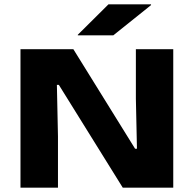

<svg xmlns="http://www.w3.org/2000/svg" viewBox="-20 -866 894 886"><path d="M318.5 -639 603.5 -179.5H612L607 -410.5V-639H779.5V0H546.5L251.5 -474.5H242.5L247.5 -237V0H74.5V-639ZM480.5 -846H677V-842.5L503 -703H339V-705.5Z"/></svg>

Font: Anek Latin Expanded
Style: Bold
Weight: 700
Width: 7
Designer: Yesha Goshar
Foundry: Ek Type
Version: Version 1.003